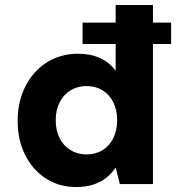

<svg xmlns="http://www.w3.org/2000/svg" viewBox="-20 -740 728 772"><path d="M312 -563V-649H668V-563ZM285 12Q218 12 165 -22Q112 -56 81.5 -116Q51 -176 51 -253Q51 -332 82.5 -393.5Q114 -455 169 -489.5Q224 -524 294 -524Q344 -524 382.5 -506.5Q421 -489 445 -455V-720H595V0H462L445 -66Q430 -44 409 -26.5Q388 -9 357.5 1.5Q327 12 285 12ZM327 -119Q364 -119 392 -136Q420 -153 435.5 -184.5Q451 -216 451 -257Q451 -298 435.5 -329Q420 -360 392 -377Q364 -394 327 -394Q292 -394 264 -377Q236 -360 220 -329Q204 -298 204 -257Q204 -216 219.5 -185Q235 -154 263.5 -136.5Q292 -119 327 -119Z"/></svg>

Font: DM Sans 12pt Black
Style: Regular
Weight: 900
Version: Version 4.004;gftools[0.9.30]